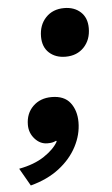

<svg xmlns="http://www.w3.org/2000/svg" viewBox="-83 -545 433 739"><g transform="rotate(-5 133.5 -175.5)"><path d="M115 -173Q164 -173 187 -143Q210 -113 210 -68Q210 -20 186 26Q162 72 116.5 107Q71 142 6 159L-33 91Q26 80 65 54Q104 28 120 -1L118 -4Q110 0 102.5 1.5Q95 3 84 3Q56 3 35.5 -20Q15 -43 15 -74Q15 -118 43 -145.5Q71 -173 115 -173ZM193 -510Q232 -510 256.5 -487.5Q281 -465 281 -425Q281 -380 254 -351.5Q227 -323 183 -323Q144 -323 119.5 -345.5Q95 -368 95 -408Q95 -453 122 -481.5Q149 -510 193 -510Z"/></g></svg>

Font: Prodigy Sans
Style: Bold Italic
Weight: 700
Italic angle: -13°
Designer: Wei Huang
Foundry: Wei Huang
Version: Version 1.003; ttfautohint (v1.8.3)